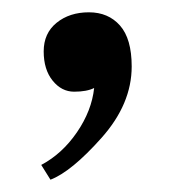

<svg xmlns="http://www.w3.org/2000/svg" viewBox="-20 -148 285 312"><path d="M194 -40Q194 21 145 76Q96 131 62 144L47 120Q81 102 105 67Q129 32 133 -5Q121 1 100.5 1Q80 1 65.5 -17Q51 -35 51 -64.5Q51 -94 72 -111Q93 -128 124.5 -128Q156 -128 175 -106.5Q194 -85 194 -40Z"/></svg>

Font: Rufina
Style: Bold
Weight: 700
Designer: Martin Sommaruga
Foundry: Martin Sommaruga
Version: Version 1.001